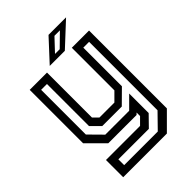

<svg xmlns="http://www.w3.org/2000/svg" viewBox="-254 -799 1111 1111"><g transform="rotate(-45 301.5 -244.0)"><path d="M158 0 55 -103V-540H196.5V-172L227 -141.5H349.5L399.5 -191.5V-540H540.5V97L437.5 200H80V59H359L399.5 18.5V-10L389.5 0ZM133.5 154.5H408.5L494.5 66.5V-493.5H447V-177.5L363.5 -95H204L149.5 -149.5V-493.5H102V-127.5L181 -47.5H376.5L447 -118V41.5L383 107H133.5ZM235 -556 357 -688H500.5L358.5 -556ZM305.5 -583.5H344L422 -660H377.5Z"/></g></svg>

Font: Tourney Thin Medium
Style: Regular
Weight: 500
Version: Version 1.015